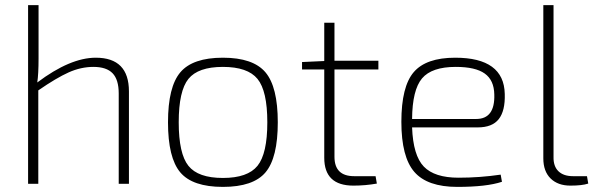

<svg xmlns="http://www.w3.org/2000/svg" viewBox="-20 -720 2334 752"><path d="M131 -700V-491Q131 -430 126 -397Q255 -494 355 -494Q485 -494 485 -362V0H445V-354Q445 -408 421 -433Q397 -458 346 -458Q297 -458 249 -436.5Q201 -415 130 -366V0H90V-700Z M686.5 -437Q735 -494 853 -494Q971 -494 1019.5 -437Q1068 -380 1068 -241Q1068 -102 1020 -45Q972 12 853 12Q734 12 686 -45Q638 -102 638 -241Q638 -380 686.5 -437ZM988.5 -411Q950 -458 853 -458Q756 -458 718 -411Q680 -364 680 -241Q680 -118 718 -70.5Q756 -23 853 -23Q950 -23 988.5 -70.5Q1027 -118 1027 -241Q1027 -364 988.5 -411Z M1290 -448V-106Q1290 -30 1367 -30H1451L1456 -1Q1411 7 1364 7Q1250 7 1250 -102V-448H1163V-477L1250 -481V-631H1290V-482H1462V-448Z M1851 -221H1594Q1598 -111 1640 -67.5Q1682 -24 1776 -24Q1859 -24 1941 -36L1946 -8Q1886 12 1771 12Q1654 12 1603 -46.5Q1552 -105 1552 -243Q1552 -381 1600.5 -437.5Q1649 -494 1763 -494Q1954 -494 1957 -352Q1959 -286 1933.5 -253.5Q1908 -221 1851 -221ZM1594 -254H1845Q1919 -254 1916 -350Q1915 -406 1878.5 -432Q1842 -458 1765 -458Q1671 -458 1633 -413Q1595 -368 1594 -254Z M2148 -700V-106Q2147 -69 2167 -49.5Q2187 -30 2224 -30H2279L2284 -1Q2260 7 2214 7Q2165 7 2136.5 -21Q2108 -49 2108 -100V-700Z"/></svg>

Font: Exo 2.0 Extra Light
Style: Regular
Weight: 250
Designer: Natanael Gama
Version: Version 1.001;PS 001.001;hotconv 1.0.70;makeotf.lib2.5.58329